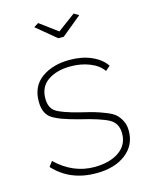

<svg xmlns="http://www.w3.org/2000/svg" viewBox="-112 -803 699 887"><g transform="rotate(-15 237.5 -360.0)"><path d="M157 -730 242 -667 327 -730 350 -716 255 -638H229L135 -716ZM238 10Q113 10 36 -74L54 -98Q135 -20 237 -20Q310 -20 355 -51Q400 -82 400 -137Q400 -186 362 -207Q324 -228 227 -251Q136 -274 101 -297.5Q66 -321 66 -379Q66 -452 119 -490Q172 -528 253 -528Q313 -528 358.5 -507.5Q404 -487 425 -454L403 -435Q382 -465 340.5 -481.5Q299 -498 249 -498Q184 -498 141.5 -469.5Q99 -441 99 -384Q99 -339 127.5 -320.5Q156 -302 235 -282Q281 -271 303.5 -264.5Q326 -258 356 -246Q386 -234 399.5 -221Q413 -208 423 -188Q433 -168 433 -141Q433 -72 379.5 -31Q326 10 238 10Z"/></g></svg>

Font: Raleway-v4020 ExtraLight
Style: Regular
Weight: 275
Designer: Matt McInerney, Pablo Impallari, Rodrigo Fuenzalida
Foundry: Matt McInerney, Pablo Impallari, Rodrigo Fuenzalida
Version: Version 4.020;PS 004.020;hotconv 1.0.88;makeotf.lib2.5.64775